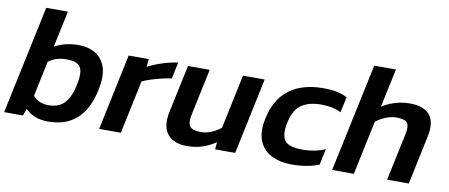

<svg xmlns="http://www.w3.org/2000/svg" viewBox="-63 -920 2752 1176"><g transform="rotate(10 1313.5 -332.0)"><path d="M276 10Q226 10 191 -4.5Q156 -19 133 -44L117 0H0L143 -674H278L230 -448Q296 -484 377 -484Q439 -484 483 -458Q527 -432 545.5 -378.5Q564 -325 547 -241Q521 -113 453 -51.5Q385 10 276 10ZM259 -89Q324 -89 359 -127Q394 -165 410 -241Q427 -320 408 -352.5Q389 -385 321 -385Q255 -385 209 -350L163 -132Q178 -111 203 -100Q228 -89 259 -89Z M591 0 691 -474H816L812 -425Q849 -445 899.5 -461.5Q950 -478 997 -484L976 -382Q948 -378 914.5 -370Q881 -362 849.5 -352Q818 -342 796 -331L726 0Z M1137 10Q1055 10 1016.5 -37.5Q978 -85 997 -177L1060 -474H1195L1133 -180Q1123 -132 1139 -110.5Q1155 -89 1205 -89Q1240 -89 1273 -103Q1306 -117 1331 -138L1402 -474H1537L1437 0H1312L1316 -45Q1281 -21 1237 -5.5Q1193 10 1137 10Z M1791 10Q1715 10 1661.5 -18Q1608 -46 1586.5 -101Q1565 -156 1582 -237Q1608 -362 1689 -423Q1770 -484 1900 -484Q1950 -484 1984.5 -477Q2019 -470 2050 -454L2029 -357Q2007 -369 1975.5 -376Q1944 -383 1906 -383Q1830 -383 1783 -351.5Q1736 -320 1719 -237Q1703 -161 1727.5 -126Q1752 -91 1843 -91Q1878 -91 1913 -98Q1948 -105 1980 -119L1959 -19Q1885 10 1791 10Z M2040 0 2183 -674H2318L2267 -434Q2301 -456 2345.5 -470Q2390 -484 2439 -484Q2527 -484 2563.5 -438.5Q2600 -393 2581 -304L2517 0H2382L2445 -297Q2455 -345 2440.5 -365Q2426 -385 2371 -385Q2340 -385 2306 -371Q2272 -357 2246 -336L2175 0Z"/></g></svg>

Font: Kanit Medium
Style: Italic
Weight: 500
Italic angle: -12°
Designer: Katatrad Team
Foundry: CadsonDemak
Version: Version 2.000; ttfautohint (v1.8.3)